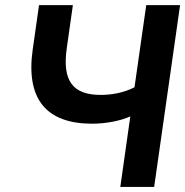

<svg xmlns="http://www.w3.org/2000/svg" viewBox="-20 -739 732 759"><path d="M589.4 0 691.9 -718.8H558.1L511.7 -394C470.7 -373 423.3 -363.8 378.4 -363.8C268.6 -363.8 225.1 -418 244.1 -549.8L268.1 -718.8H134.3L109.4 -543.9C81.1 -346.2 164.1 -250 344.2 -250C399.4 -250 457.5 -261.7 495.1 -278.8L455.6 0Z"/></svg>

Font: Winston SemiBold
Style: Italic
Weight: 600
Italic angle: -8.13011°
Designer: Vernon Adams, Kim Jin-seong, David Berlow, Cristiano Sobral
Foundry: The Winston Project Authors
Version: Version 3.004